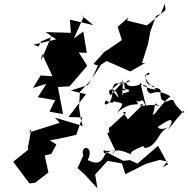

<svg xmlns="http://www.w3.org/2000/svg" viewBox="-20 -879 1013 1035"><path d="M726 -391C741 -445 742 -429 767 -449C687 -400 784 -442 772 -397C797 -342 798 -416 899 -360C852 -323 822 -266 803 -258C828 -333 797 -330 844 -305C794 -324 766 -302 731 -312C766 -326 765 -332 667 -233C679 -236 617 -290 660 -272C596 -217 563 -177 569 -197C556 -135 607 -194 558 -160C566 -143 595 -80 605 -61C587 -90 534 -25 539 -69C579 -71 506 5 542 -33C521 -6 508 11 453 -16C492 -100 408 -97 429 -41L398 27L436 61L505 136L493 62L560 -12L637 2L656 60L767 4L841 -17L883 -8L856 22L886 7L832 -93L721 3L680 -16L645 -12L544 -64C619 -67 609 -77 585 -48C601 -92 669 -52 695 -44C651 -58 768 -97 791 -106C748 -118 734 -57 796 -94C841 -130 835 -169 890 -194C817 -162 828 -221 830 -194C921 -259 916 -230 885 -179C947 -255 927 -232 970 -281C969 -288 992 -239 928 -312C908 -358 912 -303 917 -345C901 -297 946 -365 875 -330C845 -345 852 -336 844 -372C861 -421 787 -394 812 -415C779 -420 757 -429 770 -481C796 -501 787 -465 763 -476C766 -446 778 -427 823 -397C792 -393 731 -425 745 -428C651 -386 643 -456 685 -443C603 -407 605 -458 585 -398C679 -489 635 -397 661 -400C592 -403 686 -383 654 -392C648 -408 714 -390 644 -376C633 -339 644 -383 641 -452C629 -417 650 -448 576 -365C547 -402 605 -418 619 -352L585 -392C593 -310 520 -298 553 -340C553 -328 598 -319 592 -333C637 -321 660 -332 609 -270C704 -352 742 -288 714 -339C750 -311 738 -381 771 -291L736 -436ZM872 -825 772 -742 665 -768 671 -784 614 -734 637 -663 532 -591 551 -608 483 -534 508 -526 474 -451 411 -384 406 -300 416 -234 426 -200 276 -245 302 -217 137 -165 149 -184 131 -87 132 -72 51 -7 139 110 169 106 241 51 221 -41 256 -49 284 -100 248 -123 291 -130 391 -152 424 -246 349 -248 443 -371 362 -391 453 -420 525 -531 555 -550 682 -494 765 -541 745 -538 778 -642 790 -708 821 -793 847 -805 869 -859ZM188 -628 201 -655 323 -708 259 -688 200 -550 207 -588 263 -468 199 -472 158 -405 230 -427 184 -355 277 -339 247 -277 320 -264 292 -410 355 -414 450 -524 405 -596 448 -594 429 -709 378 -672 431 -788 409 -804 484 -743 357 -773 362 -702 226 -706 283 -667 160 -638Z"/></svg>

Font: Hussar Lance
Style: Italic
Weight: 700
Foundry: Cannot Into Space Fonts, PlusOne Fonts
Version: Version 2.27